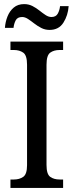

<svg xmlns="http://www.w3.org/2000/svg" viewBox="-20 -917 358 937"><path d="M31 0V-41H48Q75 -41 93.5 -54Q112 -67 112 -111V-601Q112 -647 93.5 -660Q75 -673 48 -673H31V-714H288V-673H271Q243 -673 225 -660Q207 -647 207 -601V-112Q207 -67 225 -54Q243 -41 271 -41H288V0ZM222 -771Q200 -771 181.5 -780.5Q163 -790 147 -802.5Q131 -815 116.5 -824.5Q102 -834 88 -834Q65 -834 56.5 -817.5Q48 -801 46 -781H4Q6 -810 16.5 -836.5Q27 -863 47 -880Q67 -897 98 -897Q120 -897 138.5 -887.5Q157 -878 172.5 -865.5Q188 -853 202.5 -843.5Q217 -834 231 -834Q253 -834 262 -850.5Q271 -867 273 -887H315Q312 -842 289.5 -806.5Q267 -771 222 -771Z"/></svg>

Font: Noto Serif Condensed
Style: Regular
Weight: 400
Width: 3
Designer: Monotype Design Team
Foundry: Monotype Imaging Inc.
Version: Version 2.013; ttfautohint (v1.8.4.7-5d5b)